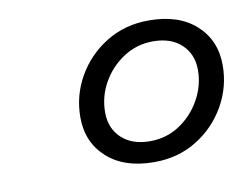

<svg xmlns="http://www.w3.org/2000/svg" viewBox="-53 -765 721 549"><g transform="rotate(-10 307.0 -491.0)"><path d="M354.6 -290.2Q267.5 -290.2 217.8 -335.4Q168 -380.5 168 -452.7Q168 -515.6 199 -570.1Q230 -624.6 284.4 -658.3Q338.9 -692 408.2 -692Q495.4 -692 545.1 -646.8Q594.8 -601.7 594.8 -529.5Q594.8 -466.6 563.8 -412.1Q532.9 -357.6 478.7 -323.9Q424.6 -290.2 354.6 -290.2ZM410 -631Q363.2 -631 324.5 -606Q285.8 -580.9 263 -540.7Q240.2 -500.5 240.2 -454.1Q240.2 -408.4 270.4 -379.8Q300.7 -351.2 352.9 -351.2Q400.7 -351.2 438.8 -376.3Q477 -401.4 499.8 -442.1Q522.7 -482.8 522.7 -528.1Q522.7 -574.2 492.4 -602.6Q462.2 -631 410 -631Z"/></g></svg>

Font: Intel One Mono Light
Style: Italic
Weight: 300
Italic angle: -16°
Monospace: yes
Designer: Fred Shallcrass
Foundry: Frere-Jones Type LLC
Version: Version 1.004